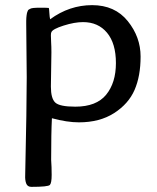

<svg xmlns="http://www.w3.org/2000/svg" viewBox="-20 -464 611 747"><path d="M180 -260 178 -127Q178 -81 195 -65Q212 -49 273 -49Q355 -49 393 -95.5Q431 -142 431 -218.5Q431 -295 396.5 -336.5Q362 -378 303 -378Q270 -378 227.5 -364.5Q185 -351 180 -339Q178 -336 178 -326L179 -298Q180 -284 180 -260ZM182 -4Q179 52 179 158Q181 185 181 216.5Q181 248 174 255.5Q167 263 102 263Q87 263 82 250Q77 237 78 218Q84 -52 84 -164L82 -370V-383Q82 -392 82.5 -395Q83 -398 83.5 -404.5Q84 -411 85 -413.5Q86 -416 87.5 -420.5Q89 -425 91.5 -426.5Q94 -428 98 -430Q104 -434 135.5 -434Q167 -434 170 -433Q171 -431 172 -414Q173 -397 175 -389Q250 -444 338.5 -444Q427 -444 477 -382Q527 -320 527 -244Q527 -168 503.5 -114Q480 -60 424 -24Q368 12 287 12Q241 12 182 -4Z"/></svg>

Font: Cagliostro
Style: Regular
Weight: 400
Designer: Matthew Desmond
Foundry: Matthew Desmond
Version: Version